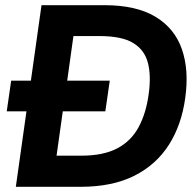

<svg xmlns="http://www.w3.org/2000/svg" viewBox="-20 -720 749 740"><path d="M41 0 82 -291H6L23 -409H99L140 -700H383Q505 -700 579 -655.5Q653 -611 681 -530.5Q709 -450 694 -343Q680 -239 631 -162Q582 -85 497.5 -42.5Q413 0 290 0ZM198 -120H293Q378 -120 431.5 -148Q485 -176 514 -229.5Q543 -283 553 -357Q563 -428 550 -478Q537 -528 493 -554.5Q449 -581 364 -581H263L239 -409H403L386 -291H222Z"/></svg>

Font: Host Grotesk Black
Style: Italic
Weight: 900
Italic angle: -8°
Designer: Doğukan Karapınar based on Poppins by Indian Type Foundry, Jonny Pinhorn
Foundry: Element Type
Version: Version 1.000; ttfautohint (v1.8.4.7-5d5b);gftools[0.9.33]